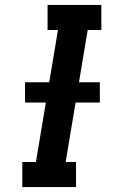

<svg xmlns="http://www.w3.org/2000/svg" viewBox="-20 -755 490 775"><path d="M70 0V-101H125L214 -634H172V-735H389V-634H334L245 -101H287V0ZM81 -341V-423H383V-341Z"/></svg>

Font: Zed Sans Extended
Style: Bold Italic
Weight: 700
Width: 7
Italic angle: -9°
Designer: Belleve Invis
Foundry: Belleve Invis
Version: Version 1.0.0; ttfautohint (v1.8.4)